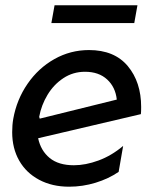

<svg xmlns="http://www.w3.org/2000/svg" viewBox="-20 -693 586 725"><path d="M259 -69Q201 -69 167.5 -96.5Q134 -124 124 -171L512 -262Q513 -271 513 -289Q513 -383 462.5 -443.5Q412 -504 316 -504Q246 -504 185.5 -470Q125 -436 84 -376.5Q43 -317 30 -244Q26 -221 26 -194Q26 -133 52.5 -86.5Q79 -40 128 -14Q177 12 241 12Q292 12 341 -3Q390 -18 428 -44L445 -142Q401 -105 352 -87Q303 -69 259 -69ZM301 -422Q353 -422 384.5 -393Q416 -364 421 -317L130 -245L128 -252Q136 -296 159.5 -335Q183 -374 219.5 -398Q256 -422 301 -422ZM499 -673H186L174 -606H487Z"/></svg>

Font: Geom
Style: Italic
Weight: 400
Italic angle: -10°
Version: Version 1.102